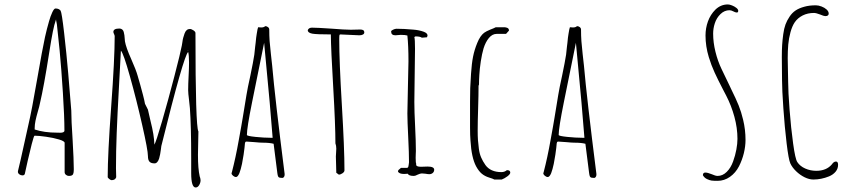

<svg xmlns="http://www.w3.org/2000/svg" viewBox="-20 -788 3819 860"><path d="M269.5 -17.1V-147.9Q269.5 -155.8 244.4 -163.3Q219.2 -170.9 186.3 -175.5Q153.3 -180.2 134.8 -180.2Q131.8 -180.2 122.1 -142.6Q113.8 -109.9 104 -67.4Q94.2 -24.9 91.3 -9.8Q89.4 -2.4 80.6 -2.4Q72.8 -2.4 66.4 -7.3Q60.1 -12.2 60.1 -19Q60.1 -20 60.5 -20.5V-22L72.3 -71.8L92.8 -164.1L107.4 -230Q122.6 -294.9 145.5 -428.2Q170.4 -571.3 181.6 -622.1Q189.9 -659.2 199.7 -692.9Q206.1 -715.8 214.4 -733.4Q222.2 -750 228.5 -750Q244.1 -750 251.5 -740.2Q256.8 -731.4 267.3 -640.1Q277.8 -548.8 285.6 -459L299.3 -293Q299.3 -250 305.2 -162.6Q310.5 -71.3 310.5 -32.2V-27.8Q310.5 -14.6 307.6 -8.3Q304.2 0 288.6 0Q281.2 0 275.4 -4.9Q269.5 -9.8 269.5 -17.1ZM268.6 -203.1Q268.6 -265.1 261.7 -372.6Q254.9 -480 247.1 -562Q243.2 -605 234.9 -678.2L232.9 -689Q231 -696.3 231 -701.2Q223.1 -678.7 216.6 -646Q210 -613.3 199.7 -547.9Q176.8 -400.9 158.7 -324.2Q156.7 -313 149.9 -290Q142.6 -264.6 138.9 -246.8Q135.3 -229 135.3 -213.9V-208Q177.7 -193.8 236.3 -193.8H242.2Q245.1 -193.4 249 -193.4Q268.6 -193.4 268.6 -203.1Z M878.4 19Q878.4 15.6 877 9.8L874.5 2Q866.7 -32.2 866.7 -94.2L867.7 -147L868.7 -199.2Q855.5 -221.2 855.5 -640.1Q855.5 -646 846.4 -652.1Q837.4 -658.2 830.6 -658.2Q814 -658.2 806.6 -637.7Q803.2 -627.9 800.8 -619.4Q798.3 -610.8 796.9 -599.1Q794.4 -583.5 794.4 -584Q788.6 -552.2 761 -446Q733.4 -339.8 706.1 -245.4Q678.7 -150.9 671.4 -140.1Q670.9 -162.6 666.7 -188Q662.6 -213.4 653.8 -248Q645 -284.2 642.6 -296.9L629.4 -323.2Q626.5 -339.8 620.6 -362.1Q614.7 -384.3 607.9 -409.2Q600.1 -435.5 599.6 -438L596.7 -448.2Q589.4 -474.6 567.9 -522.9Q544.4 -575.2 539.6 -603Q539.6 -602.5 538.6 -615.2Q538.1 -629.9 534.2 -645Q532.2 -652.3 527.1 -656.2Q522 -660.2 514.6 -660.2Q487.8 -660.2 487.8 -645Q487.8 -641.6 490.7 -635.7Q493.7 -629.4 493.7 -626Q493.7 -523.9 478 -310.5Q462.4 -97.2 462.4 4.9Q462.4 8.3 469.2 13.7Q476.1 19 479.5 19Q496.1 19 500.5 5.9Q499.5 -11.7 499.5 -34.2Q499.5 -108.4 502.7 -191.7Q505.9 -274.9 512.7 -396.5Q519 -505.9 521.5 -561Q532.7 -550.3 562 -445.8Q591.3 -341.3 616.9 -228.3Q642.6 -115.2 642.6 -88.9Q642.6 -71.8 649.4 -64Q656.2 -56.2 672.4 -56.2Q679.2 -56.2 684.6 -62.3Q689.9 -68.4 692.9 -78.6Q697.8 -95.2 700.7 -119.1Q701.2 -126.5 702.6 -133.8Q803.2 -540 822.8 -555.2Q826.7 -542 826.7 -507.8Q826.7 -482.9 824.7 -445.8Q822.8 -408.7 822.8 -383.8Q822.8 -370.6 826.7 -340.3Q829.1 -322.3 830.6 -303.2Q836.4 -222.2 836.4 -77.6V-12.2Q836.4 51.8 856.4 51.8Q865.7 51.8 872.1 41Q878.4 30.3 878.4 19ZM820.3 -560.1 821.8 -561H822.8V-559.1Z M1119.6 -151.4Q1145 -148.9 1156.2 -148.9Q1187.5 -148.9 1205.6 -144L1222.2 -13.2Q1223.6 -2.4 1225.6 2Q1227.5 6.3 1231.9 7.6Q1236.3 8.8 1247.1 8.8Q1254.9 4.4 1254.9 -5.9V-8.8Q1211.4 -352.1 1199.2 -493.2L1193.4 -545.9Q1189.5 -580.1 1187.7 -603.8Q1186 -627.4 1186 -655.8Q1186 -662.1 1180.4 -666.5Q1174.8 -670.9 1168 -670.9Q1162.1 -665 1149.9 -665Q1146 -665 1143.1 -665.5L1136.2 -666Q1133.8 -661.6 1129.9 -636.2Q1127.4 -622.6 1125 -595.7L1123 -579.6L1119.1 -543Q1114.3 -511.2 1101.6 -450.2Q1088.4 -390.6 1084 -362.8L1073.2 -296.9L1067.4 -261.7Q1064 -239.3 1060.5 -221.2L1049.3 -159.2Q1035.6 -82 1019 -18.1L1018.1 -15.1L1017.1 -12.2Q1017.1 -6.3 1023.9 -0.7Q1030.8 4.9 1037.1 4.9Q1044.9 4.9 1052.2 -12.2Q1058.6 -28.8 1064 -54.2Q1072.8 -100.6 1075.2 -126L1077.1 -146Q1077.6 -146.5 1077.6 -147.5Q1077.6 -148.4 1078.1 -149.4Q1078.6 -151.9 1080.1 -152.8Q1081.5 -153.8 1085 -153.8Q1094.2 -153.8 1119.6 -151.4ZM1108.9 -329.1Q1111.3 -338.9 1163.1 -596.2Q1193.8 -275.9 1201.2 -170.9H1190.9Q1163.1 -170.9 1124.5 -174.8Q1085.9 -178.7 1085.9 -183.6Q1085.9 -215.3 1108.9 -329.1Z M1522.9 -24.9Q1522.9 -123 1511.2 -318.4Q1499.5 -514.2 1499.5 -611.8Q1499.5 -626 1500.5 -630.9Q1501.5 -633.8 1504.4 -633.8Q1517.6 -633.8 1547.4 -631.8Q1577.1 -629.9 1589.8 -629.9Q1599.1 -629.9 1605.5 -633.3Q1611.8 -636.7 1611.8 -643.1Q1611.8 -655.8 1593.8 -655.8L1572.8 -655.3L1551.3 -654.8Q1524.9 -654.8 1464.4 -659.7Q1400.4 -664.1 1377.4 -664.1Q1362.8 -664.1 1358.4 -652.8Q1358.4 -641.1 1378.9 -637.2Q1397.9 -633.8 1461.9 -633.8Q1462.4 -566.9 1472.7 -394.5Q1482.4 -227.1 1482.4 -146Q1486.3 -135.3 1486.3 -122.1L1485.4 -104.5L1484.4 -86.9L1485.4 -50.8L1486.3 -14.2L1497.6 -5.9Q1505.4 -5.9 1514.2 -12Q1522.9 -18.1 1522.9 -24.9Z M1834 0Q1840.3 0 1851.1 -5.9Q1862.8 -11.2 1869.6 -11.2Q1875.5 -11.2 1886.2 -9.8Q1896 -7.8 1902.8 -7.8Q1912.1 -7.8 1918.5 -13.4Q1924.8 -19 1924.8 -27.8Q1924.8 -42 1895 -42Q1886.7 -42 1880.4 -41.5Q1874 -41 1865.7 -41Q1843.8 -41 1843.8 -50.8L1844.7 -53.2Q1841.8 -57.6 1841.8 -81.1Q1841.8 -91.8 1842.3 -99.1L1842.8 -111.8Q1842.8 -153.3 1839.4 -221.7Q1835.9 -289.6 1835.9 -331.1Q1835.9 -370.6 1837.4 -450.2Q1838.9 -529.3 1838.9 -568.8Q1838.9 -613.3 1835.9 -622.1L1840.8 -625Q1861.8 -625 1869.6 -619.1L1892.6 -621.1Q1895 -627 1895 -628.9Q1895 -639.6 1877.4 -646Q1857.4 -653.3 1831.5 -655.3Q1788.6 -659.2 1755.9 -659.2Q1749.5 -659.2 1740.7 -655Q1731.9 -650.9 1731.9 -647Q1731.9 -629.9 1751 -629.9L1763.2 -630.9L1774.9 -631.8Q1795.4 -631.8 1804.7 -628.9Q1809.6 -583.5 1809.6 -513.2Q1809.6 -483.4 1807.1 -397Q1804.7 -310.1 1804.7 -279.8Q1804.7 -247.6 1808.6 -170.4Q1812 -102.5 1812 -61Q1812 -57.6 1810.5 -49.3Q1808.6 -42 1808.6 -40L1804.7 -36.1H1775.9L1770 -30.8Q1765.6 -27.8 1764.2 -25.4Q1762.7 -22.9 1762.7 -19Q1768.6 -8.8 1790 -8.8Q1794.4 -8.8 1798.3 -9.3Q1801.8 -9.8 1806.6 -9.8Q1810.5 0 1834 0Z M2265.6 -15.1Q2265.6 -25.9 2250.5 -25.9Q2240.2 -17.1 2225.6 -17.1Q2201.7 -17.1 2183.6 -25.1Q2165.5 -33.2 2154.3 -48.8Q2142.6 -65.4 2135.3 -82.3Q2127.9 -99.1 2125 -121.1Q2122.1 -143.6 2120.8 -161.1Q2119.6 -178.7 2119.6 -202.1Q2119.6 -242.7 2121.6 -302.7Q2123.5 -362.8 2123.5 -403.8L2125.5 -409.2Q2125.5 -429.2 2127 -452.6Q2128.4 -478.5 2133.5 -512.7Q2138.7 -546.9 2146 -571.3Q2154.8 -599.6 2169.9 -617.9Q2185.1 -636.2 2204.6 -636.2H2246.6L2259.8 -650.9Q2259.8 -653.3 2258.8 -657.2Q2258.3 -658.7 2255.9 -661.1Q2255.4 -661.6 2251.5 -663.6Q2250.5 -663.6 2246.1 -665Q2244.6 -665 2243.7 -665.5L2240.7 -666H2200.7Q2191.4 -661.1 2175.8 -655.3Q2157.7 -647.9 2148.4 -641.1Q2130.4 -627.4 2117.7 -595.7Q2105 -564.9 2098.9 -534.2Q2092.8 -503.4 2089.8 -457.5Q2086.9 -415.5 2086.2 -393.3Q2085.4 -371.1 2085.4 -332V-217.8Q2085.4 -180.7 2087.4 -157.7Q2091.8 -82.5 2112.3 -43.5Q2124.5 -21 2138.2 -9.8Q2151.9 1.5 2170.9 7.3Q2187.5 12.2 2194.3 16.1H2227.5Q2240.2 11.2 2252.9 1.7Q2265.6 -7.8 2265.6 -15.1Z M2516.1 -151.4Q2541.5 -148.9 2552.7 -148.9Q2584 -148.9 2602.1 -144L2618.7 -13.2Q2620.1 -2.4 2622.1 2Q2624 6.3 2628.4 7.6Q2632.8 8.8 2643.6 8.8Q2651.4 4.4 2651.4 -5.9V-8.8Q2607.9 -352.1 2595.7 -493.2L2589.8 -545.9Q2585.9 -580.1 2584.2 -603.8Q2582.5 -627.4 2582.5 -655.8Q2582.5 -662.1 2576.9 -666.5Q2571.3 -670.9 2564.5 -670.9Q2558.6 -665 2546.4 -665Q2542.5 -665 2539.6 -665.5L2532.7 -666Q2530.3 -661.6 2526.4 -636.2Q2523.9 -622.6 2521.5 -595.7L2519.5 -579.6L2515.6 -543Q2510.7 -511.2 2498 -450.2Q2484.9 -390.6 2480.5 -362.8L2469.7 -296.9L2463.9 -261.7Q2460.4 -239.3 2457 -221.2L2445.8 -159.2Q2432.1 -82 2415.5 -18.1L2414.6 -15.1L2413.6 -12.2Q2413.6 -6.3 2420.4 -0.7Q2427.2 4.9 2433.6 4.9Q2441.4 4.9 2448.7 -12.2Q2455.1 -28.8 2460.4 -54.2Q2469.2 -100.6 2471.7 -126L2473.6 -146Q2474.1 -146.5 2474.1 -147.5Q2474.1 -148.4 2474.6 -149.4Q2475.1 -151.9 2476.6 -152.8Q2478 -153.8 2481.4 -153.8Q2490.7 -153.8 2516.1 -151.4ZM2505.4 -329.1Q2507.8 -338.9 2559.6 -596.2Q2590.3 -275.9 2597.7 -170.9H2587.4Q2559.6 -170.9 2521 -174.8Q2482.4 -178.7 2482.4 -183.6Q2482.4 -215.3 2505.4 -329.1Z M3184.6 -745.1Q3162.1 -722.7 3151.1 -692.4Q3140.1 -662.1 3140.1 -628.9Q3140.1 -580.6 3154.8 -532.2Q3166 -495.6 3180.7 -463.6Q3195.3 -431.6 3219.2 -385.7L3232.9 -359.4Q3255.9 -314.9 3269.5 -264.9Q3283.2 -214.8 3283.2 -166Q3283.2 -144.5 3278.3 -118.2Q3273.4 -91.8 3263.7 -64.9Q3253.4 -36.1 3235.1 -18.1Q3216.8 0 3194.3 0Q3184.6 0 3167.5 -7.8Q3149.4 -15.1 3139.2 -15.1Q3128.4 -15.1 3128.4 -2.9Q3135.3 8.8 3147 14.2Q3158.2 19.5 3167.2 20.8Q3176.3 22 3194.3 22Q3224.1 22 3249.5 4.2Q3274.9 -13.7 3290 -43Q3304.2 -70.8 3311.8 -101.8Q3319.3 -132.8 3319.3 -161.1Q3319.3 -207 3308.6 -251.5Q3300.3 -286.6 3288.6 -315.7Q3276.9 -344.7 3256.3 -386.2L3247.1 -405.8Q3228 -444.3 3211.9 -479Q3194.8 -514.6 3184.6 -556.2Q3174.3 -597.7 3174.3 -637.2Q3174.3 -660.6 3181.6 -683.1Q3189.5 -708 3207.3 -725.1Q3225.1 -742.2 3247.6 -742.2Q3254.9 -742.2 3264.2 -737.3Q3273.9 -731.9 3280.3 -731.9Q3286.6 -731.9 3286.6 -739.7Q3286.6 -746.1 3278.3 -752.7Q3270 -759.3 3258.8 -763.7Q3247.6 -768.1 3240.2 -768.1Q3208.5 -768.1 3184.6 -745.1Z M3520 -56.2Q3528.3 -38.1 3545.7 -21.2Q3563 -4.4 3583.7 5.9Q3604.5 16.1 3623 16.1Q3658.7 16.1 3693.4 2Q3711.4 -5.4 3722.7 -18.8Q3733.9 -32.2 3733.9 -49.8Q3733.9 -64.5 3724.6 -64.5Q3714.4 -64.5 3706.1 -51.8Q3681.6 -22.9 3636.2 -22.9Q3609.9 -22.9 3586.7 -33.2Q3563.5 -43.5 3551.3 -62Q3542 -75.7 3532.5 -145.3Q3522.9 -214.8 3516.6 -296.9Q3510.3 -378.9 3510.3 -419.9L3509.3 -472.2L3508.3 -527.8Q3508.3 -559.1 3510.7 -588.4Q3513.2 -616.7 3520.8 -644Q3528.3 -671.4 3540 -688.5Q3553.2 -707.5 3575.4 -718.8Q3597.7 -730 3626 -730Q3635.3 -730 3653.3 -723.1Q3670.4 -715.8 3676.3 -715.8Q3691.9 -715.8 3691.9 -727.1Q3691.9 -736.8 3682.6 -745.4Q3673.3 -753.9 3659.7 -759Q3646 -764.2 3634.3 -764.2Q3604.5 -764.2 3582.5 -757.8Q3559.1 -751.5 3543.5 -741Q3527.8 -730.5 3516.6 -713.4Q3504.9 -696.3 3498.3 -678.2Q3491.7 -660.2 3488.3 -634.8Q3484.9 -609.9 3483.4 -586.9Q3481.9 -564 3481.9 -532.2Q3481.9 -504.4 3482.4 -481.4Q3482.9 -458 3482.9 -428.2Q3482.9 -387.2 3488.8 -303Q3494.6 -218.8 3503.4 -146Q3512.2 -73.2 3520 -56.2Z"/></svg>

Font: Amatica SC
Style: Regular
Weight: 400
Version: Version 2.000